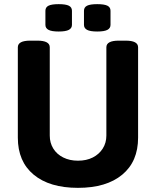

<svg xmlns="http://www.w3.org/2000/svg" viewBox="-20 -898 752 926"><path d="M356 8Q219 8 142.5 -55.5Q66 -119 66 -234V-670Q66 -702 126 -702H160Q220 -702 220 -670V-244Q220 -209 237 -181.5Q254 -154 285 -138.5Q316 -123 356 -123Q397 -123 427.5 -138.5Q458 -154 475.5 -181.5Q493 -209 493 -244V-670Q493 -702 553 -702H586Q646 -702 646 -670V-234Q646 -119 569.5 -55.5Q493 8 356 8ZM449 -746Q415 -746 400 -754Q385 -762 385 -778V-846Q385 -863 400 -870.5Q415 -878 449 -878Q483 -878 498 -870.5Q513 -863 513 -846V-778Q513 -762 498 -754Q483 -746 449 -746ZM263 -746Q229 -746 214 -754Q199 -762 199 -778V-846Q199 -863 214 -870.5Q229 -878 263 -878Q297 -878 312 -870.5Q327 -863 327 -846V-778Q327 -762 312 -754Q297 -746 263 -746Z"/></svg>

Font: Asap
Style: Regular
Weight: 400
Designer: Pablo Cosgaya
Foundry: Omnibus-Type
Version: Version 3.001